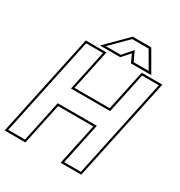

<svg xmlns="http://www.w3.org/2000/svg" viewBox="-209 -996 1066 1134"><g transform="rotate(30 324.0 -429.0)"><path d="M-12 0 137 -700H278.5L219.5 -424H459.5L518.5 -700H659.5L510.5 0H369.5L429.5 -282.5H189.5L129.5 0ZM4.5 -13.5H119L179 -296H446L386 -13.5H500L643 -686.5H529L470.5 -410.5H203.5L262 -686.5H147.5ZM366.5 -858H492.5L574.5 -716H436L411 -770L363 -716H224.5ZM370.5 -844 256.5 -730H358.5L416 -795L446.5 -730H548.5L482.5 -844Z"/></g></svg>

Font: Tourney Thin Thin
Style: Italic
Weight: 250
Italic angle: -12°
Version: Version 1.015